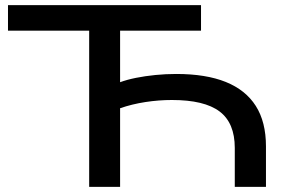

<svg xmlns="http://www.w3.org/2000/svg" viewBox="-20 -725 1121 745"><path d="M326 0V-606H11V-705H760V-606H446V-406Q473 -416 508 -423Q543 -430 583 -434Q623 -438 664 -438Q779 -438 856 -407Q933 -376 972.5 -314Q1012 -252 1012 -157V0H891V-151Q891 -248 832 -292.5Q773 -337 647 -337Q596 -337 544 -329Q492 -321 446 -305V0Z"/></svg>

Font: Nunito Sans 10pt Expanded SemiBold
Style: Regular
Weight: 600
Width: 7
Designer: Vernon Adams
Foundry: Vernon Adams
Version: Version 3.101;gftools[0.9.27]